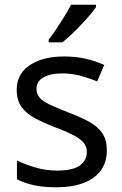

<svg xmlns="http://www.w3.org/2000/svg" viewBox="-20 -786 519 816"><path d="M434 -148Q434 -96 408 -61Q382 -26 334 -8Q286 10 220 10Q164 10 123.5 1Q83 -8 52 -24V-104Q84 -88 129.5 -74.5Q175 -61 222 -61Q289 -61 319 -82.5Q349 -104 349 -140Q349 -160 338 -176Q327 -192 298.5 -208Q270 -224 217 -244Q165 -264 128 -284Q91 -304 71 -332Q51 -360 51 -404Q51 -472 106.5 -509Q162 -546 252 -546Q301 -546 343.5 -536.5Q386 -527 423 -510L393 -440Q359 -454 322 -464Q285 -474 246 -474Q192 -474 163.5 -456.5Q135 -439 135 -409Q135 -387 148 -371.5Q161 -356 191.5 -341.5Q222 -327 273 -307Q324 -288 360 -268Q396 -248 415 -219.5Q434 -191 434 -148ZM388 -756Q379 -742 362 -722Q345 -702 324.5 -680.5Q304 -659 283.5 -639.5Q263 -620 245 -606H187V-618Q202 -637 219.5 -663Q237 -689 254 -716.5Q271 -744 282 -766H388Z"/></svg>

Font: Noto Sans Hebrew
Style: Regular
Weight: 400
Designer: Monotype Design Team
Foundry: Monotype Imaging Inc.
Version: Version 2.003